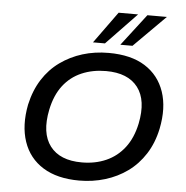

<svg xmlns="http://www.w3.org/2000/svg" viewBox="-61 -1002 1034 1070"><g transform="rotate(5 455.5 -466.5)"><path d="M421 9Q298 9 218.5 -40.5Q139 -90 108.5 -180Q78 -270 101 -388Q119 -469 158 -530Q197 -591 253.5 -631.5Q310 -672 378 -693Q446 -714 524 -714Q649 -714 727.5 -664.5Q806 -615 836.5 -525.5Q867 -436 843 -318Q826 -237 786.5 -175.5Q747 -114 691 -73.5Q635 -33 566 -12Q497 9 421 9ZM427 -93Q502 -93 563 -120Q624 -147 665.5 -201Q707 -255 724 -336Q751 -468 696 -540Q641 -612 518 -612Q443 -612 381.5 -585.5Q320 -559 279 -505.5Q238 -452 221 -370Q194 -238 249 -165.5Q304 -93 427 -93ZM431 -765 559 -942H668L498 -765ZM584 -765 720 -942H829L652 -765Z"/></g></svg>

Font: Nunito Sans 7pt SemiExpanded SemiBold
Style: Italic
Weight: 600
Width: 6
Italic angle: -9°
Designer: Vernon Adams
Foundry: Vernon Adams
Version: Version 3.101;gftools[0.9.27]